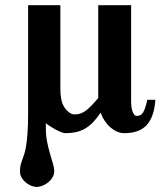

<svg xmlns="http://www.w3.org/2000/svg" viewBox="-20 -508 627 750"><path d="M586.9 -118.2Q582.5 -52.2 553.5 -20Q524.4 12.2 464.8 12.2Q451.7 12.2 438.2 6.6Q424.8 1 412.6 -9.3Q400.4 -19.5 390.1 -34.4Q379.9 -49.3 373 -67.9Q357.9 -45.4 343 -30Q328.1 -14.6 311.8 -5.4Q295.4 3.9 276.9 8.1Q258.3 12.2 235.8 12.2Q228.5 12.2 217.8 7.8Q207 3.4 195.8 -2.7Q184.6 -8.8 174.6 -15.4Q164.6 -22 159.2 -26.9V-4.9Q159.2 22.5 164.3 47.1Q169.4 71.8 175.5 93Q181.6 114.3 186.8 131.3Q191.9 148.4 191.9 160.2Q191.9 173.3 185.1 184.8Q178.2 196.3 168 204.6Q157.7 212.9 145.5 217.5Q133.3 222.2 123 222.2Q113.8 222.2 102.5 217.8Q91.3 213.4 81.3 205.3Q71.3 197.3 64.7 186.3Q58.1 175.3 58.1 162.1Q58.1 146.5 60.5 136.7Q63 127 66.4 117.7Q69.8 108.4 74 96.4Q78.1 84.5 81.5 64.5Q85 44.4 87.4 13.2Q89.8 -18.1 89.8 -65.9V-487.8H215.8V-163.1Q215.8 -140.1 218.5 -125.2Q221.2 -110.4 224.1 -103Q227.5 -95.2 232.4 -87.6Q237.3 -80.1 243.7 -74.2Q250 -68.4 256.8 -64.7Q263.7 -61 271 -61Q284.7 -61 295.9 -65.2Q307.1 -69.3 317.6 -77.6Q328.1 -85.9 339.4 -97.7Q350.6 -109.4 363.8 -125V-487.8H492.2V-107.9Q492.2 -100.1 493.4 -90.8Q494.6 -81.5 497.3 -73.7Q500 -65.9 504.2 -60.5Q508.3 -55.2 514.2 -55.2Q521.5 -55.2 527.3 -57.9Q533.2 -60.5 538.1 -67.6Q543 -74.7 547.1 -86.9Q551.3 -99.1 555.2 -118.2Z"/></svg>

Font: Charis SIL Cyr
Style: Bold
Weight: 700
Foundry: SIL International
Version: Version 5.000